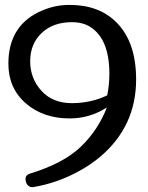

<svg xmlns="http://www.w3.org/2000/svg" viewBox="-20 -759 609 792"><path d="M276.4 -667.5Q198.7 -667.5 151.6 -622.6Q104.5 -577.6 104.5 -506.6Q104.5 -435.5 150.9 -384.5Q197.3 -333.5 276.1 -333.5Q355 -333.5 422.4 -365.7Q431.2 -411.6 431.2 -454.1Q431.2 -598.6 351.6 -648.4Q321.3 -667.5 276.4 -667.5ZM113.3 13.2Q101.6 13.2 93.5 3.9Q85.4 -5.4 85.4 -21.2Q85.4 -37.1 102.5 -42.5Q243.2 -85.4 314.5 -154.8Q385.7 -224.1 420.9 -315.9Q350.6 -270.5 267.1 -270.5Q158.2 -270.5 86.4 -332.8Q14.6 -395 14.6 -496.6Q14.6 -658.2 156.7 -716.8Q209.5 -738.8 267.1 -738.8Q388.2 -738.8 460 -667Q541.5 -585.9 541.5 -431.2Q541.5 -238.8 394.5 -113.3Q352.1 -77.6 299.8 -49.8Q213.4 -3.4 117.7 12.7Z"/></svg>

Font: Corben
Style: Regular
Weight: 400
Designer: vernon adams
Foundry: vernon adams
Version: Version 1.101